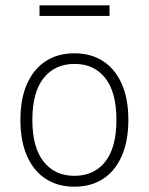

<svg xmlns="http://www.w3.org/2000/svg" viewBox="-20 -696 561 724"><path d="M261 8Q198 8 152.5 -21.5Q107 -51 82 -107.5Q57 -164 57 -244Q57 -324 82 -380Q107 -436 152.5 -465.5Q198 -495 261 -495Q323 -495 368.5 -465.5Q414 -436 439 -380Q464 -324 464 -244Q464 -164 439 -107.5Q414 -51 368.5 -21.5Q323 8 261 8ZM260 -33Q335 -33 377 -86.5Q419 -140 419 -244Q419 -348 377 -401.5Q335 -455 261 -455Q187 -455 144.5 -401.5Q102 -348 102 -244Q102 -140 144.5 -86.5Q187 -33 260 -33ZM129 -636V-676H393V-636Z"/></svg>

Font: Nunito Sans 10pt SemiCondensed ExtraLight
Style: Regular
Weight: 250
Width: 4
Designer: Vernon Adams
Foundry: Vernon Adams
Version: Version 3.101;gftools[0.9.27]